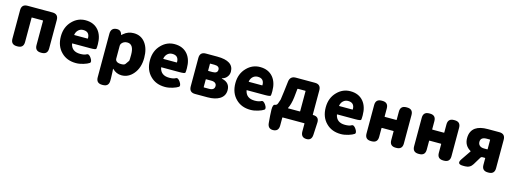

<svg xmlns="http://www.w3.org/2000/svg" viewBox="-8 -1494 6969 2611"><g transform="rotate(15 3476.0 -188.0)"><path d="M156 0Q72 0 72 -84V-485Q72 -569 156 -569H505Q589 -569 589 -485V-84Q589 0 505 0H495Q411 0 411 -84V-425Q411 -430 406 -430H255Q250 -430 250 -425V-84Q250 0 166 0Z M990 14Q863 14 784 -65Q700 -147 700 -285Q700 -418 784 -503Q862 -583 970 -583Q1088 -583 1154 -504Q1214 -431 1214 -309Q1214 -260 1210 -246Q1206 -232 1129 -232H877Q872 -232 873 -227Q895 -122 1014 -122Q1073 -122 1102.5 -139.5Q1132 -157 1166 -106Q1199 -55 1174.5 -37.5Q1150 -20 1095.5 -3Q1041 14 990 14ZM870 -354Q869 -349 874 -349H1058Q1063 -349 1063 -354Q1063 -447 973 -447Q934 -447 906 -422Q878 -397 870 -354Z M1412 207Q1328 207 1328 123V-488Q1328 -569 1399 -577Q1469 -585 1485 -519Q1486 -514 1487.5 -514Q1489 -514 1508 -531Q1567 -583 1649 -583Q1751 -583 1811 -504.5Q1871 -426 1871 -294Q1871 -154 1797 -67Q1729 14 1632 14Q1559 14 1504 -41Q1500 -45 1500 -40L1503 0Q1506 44 1506 88V123Q1506 207 1422 207ZM1684 -204Q1688 -210 1688 -291Q1688 -438 1596 -438Q1550 -438 1523 -408Q1506 -390 1506 -365V-187Q1506 -165 1523 -150Q1543 -132 1588.5 -132Q1634 -132 1646.5 -150.5Q1659 -169 1684 -204Z M2244 14Q2117 14 2038 -65Q1954 -147 1954 -285Q1954 -418 2038 -503Q2116 -583 2224 -583Q2342 -583 2408 -504Q2468 -431 2468 -309Q2468 -260 2464 -246Q2460 -232 2383 -232H2131Q2126 -232 2127 -227Q2149 -122 2268 -122Q2327 -122 2356.5 -139.5Q2386 -157 2420 -106Q2453 -55 2428.5 -37.5Q2404 -20 2349.5 -3Q2295 14 2244 14ZM2124 -354Q2123 -349 2128 -349H2312Q2317 -349 2317 -354Q2317 -447 2227 -447Q2188 -447 2160 -422Q2132 -397 2124 -354Z M2666 0Q2582 0 2582 -84V-485Q2582 -569 2666 -569H2826Q3058 -569 3058 -418Q3058 -379 3036 -349Q3011 -314 2973 -304Q2962 -301 2962 -298.5Q2962 -296 2972 -294Q3080 -268 3080 -164Q3080 -81 3009 -38Q2946 0 2841 0ZM2755 -122Q2755 -117 2760 -117H2832Q2907 -117 2907 -176Q2907 -201 2888 -216.5Q2869 -232 2831 -232H2760Q2755 -232 2755 -227ZM2755 -354Q2755 -349 2760 -349H2817Q2888 -349 2888 -400.5Q2888 -452 2817 -452H2760Q2755 -452 2755 -447Z M3447 14Q3320 14 3241 -65Q3157 -147 3157 -285Q3157 -418 3241 -503Q3319 -583 3427 -583Q3545 -583 3611 -504Q3671 -431 3671 -309Q3671 -260 3667 -246Q3663 -232 3586 -232H3334Q3329 -232 3330 -227Q3352 -122 3471 -122Q3530 -122 3559.5 -139.5Q3589 -157 3623 -106Q3656 -55 3631.5 -37.5Q3607 -20 3552.5 -3Q3498 14 3447 14ZM3327 -354Q3326 -349 3331 -349H3515Q3520 -349 3520 -354Q3520 -447 3430 -447Q3391 -447 3363 -422Q3335 -397 3327 -354Z M3819 200Q3743 203 3736 121L3728 22Q3724 -22 3724 -66Q3724 -139 3756 -139Q3761 -139 3772 -145Q3783 -151 3790 -170Q3797 -189 3810 -228Q3813 -236 3826 -347L3843 -489Q3852 -569 3933 -569H4201Q4285 -569 4285 -485V-144Q4285 -139 4290 -139Q4377 -139 4373 -54L4364 119Q4360 203 4283 200Q4207 197 4207 114V5Q4207 0 4202 0H3900Q3895 0 3895 5V114Q3895 197 3819 200ZM3936 -143Q3934 -139 3939 -139H4102Q4107 -139 4107 -144V-425Q4107 -430 4102 -430H4000Q3993 -430 3992 -423L3980 -306Q3968 -205 3936 -143Z M4719 14Q4592 14 4513 -65Q4429 -147 4429 -285Q4429 -418 4513 -503Q4591 -583 4699 -583Q4817 -583 4883 -504Q4943 -431 4943 -309Q4943 -260 4939 -246Q4935 -232 4858 -232H4606Q4601 -232 4602 -227Q4624 -122 4743 -122Q4802 -122 4831.5 -139.5Q4861 -157 4895 -106Q4928 -55 4903.5 -37.5Q4879 -20 4824.5 -3Q4770 14 4719 14ZM4599 -354Q4598 -349 4603 -349H4787Q4792 -349 4792 -354Q4792 -447 4702 -447Q4663 -447 4635 -422Q4607 -397 4599 -354Z M5141 0Q5057 0 5057 -84V-485Q5057 -569 5141 -569H5151Q5235 -569 5235 -485V-372Q5235 -367 5240 -367H5400Q5405 -367 5405 -372V-485Q5405 -569 5489 -569H5499Q5583 -569 5583 -485V-84Q5583 0 5499 0H5489Q5405 0 5405 -84V-207Q5405 -212 5400 -212H5240Q5235 -212 5235 -207V-84Q5235 0 5151 0Z M5811 0Q5727 0 5727 -84V-485Q5727 -569 5811 -569H5821Q5905 -569 5905 -485V-372Q5905 -367 5910 -367H6070Q6075 -367 6075 -372V-485Q6075 -569 6159 -569H6169Q6253 -569 6253 -485V-84Q6253 0 6169 0H6159Q6075 0 6075 -84V-207Q6075 -212 6070 -212H5910Q5905 -212 5905 -207V-84Q5905 0 5821 0Z M6438 0Q6339 0 6396 -82L6486 -214Q6489 -218 6485 -220Q6394 -272 6394 -378Q6394 -479 6464 -528Q6524 -569 6633 -569H6797Q6881 -569 6881 -485V-84Q6881 0 6797 0H6787Q6703 0 6703 -84V-176Q6703 -181 6698 -181H6664Q6646 -181 6637 -166L6573 -60Q6537 0 6467 0ZM6655 -301H6698Q6703 -301 6703 -306V-434Q6703 -439 6698 -439H6655Q6569 -439 6569 -373Q6569 -340 6591 -320.5Q6613 -301 6655 -301Z"/></g></svg>

Font: Resource Han Rounded KR Heavy
Style: Regular
Weight: 900
Designer: Cyano Hao (round all glyphs); Ryoko NISHIZUKA 西塚涼子 (kana, bopomofo & ideographs); Paul D. Hunt (Latin, Greek & Cyrillic)
Foundry: Cyano Hao
Version: 0.990